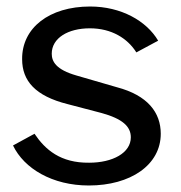

<svg xmlns="http://www.w3.org/2000/svg" viewBox="-20 -560 556 590"><path d="M399 -399 466 -435C430 -496 352 -540 257 -540C131 -540 47 -474 48 -378C48 -312 88 -265 188 -240L291 -213C357 -195 382 -171 382 -138C382 -90 326 -60 254 -60C166 -59 119 -100 86 -149L20 -113C54 -42 141 10 253 10C381 10 474 -53 474 -149C474 -214 434 -267 339 -292L215 -328C152 -346 139 -371 139 -395C139 -443 189 -473 256 -473C323 -473 372 -442 399 -399Z"/></svg>

Font: Bisquit Text
Style: Regular
Weight: 400
Version: Version 1.004;Glyphs 3.2.3 (3260)